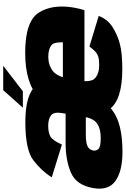

<svg xmlns="http://www.w3.org/2000/svg" viewBox="184 -962 784 1197"><g transform="rotate(-90 576.5 -364.0)"><path d="M631 -108.5 673.5 -350Q693.5 -464.5 640.5 -531.5Q587.5 -598.5 413 -598.5Q240 -598.5 174.8 -548.2Q109.5 -498 68.5 -434L273 -370.5Q300 -430.5 325.2 -443.2Q350.5 -456 389.5 -456Q433.5 -456 455.8 -438Q478 -420 469.5 -369.5L427.5 -129.5L459 -117.5ZM227.5 7Q372.5 7 454 -35.2Q535.5 -77.5 558.5 -163.5L446.5 -231.5Q435.5 -172 403 -150.2Q370.5 -128.5 315 -128.5Q259 -128.5 246 -142.5Q233 -156.5 236 -175Q240.5 -199 261.5 -210.2Q282.5 -221.5 338 -221.5Q385.5 -221.5 451.5 -221.5L474 -347.5Q359.5 -347.5 283 -347.5Q174.5 -347.5 97.2 -313.8Q20 -280 2 -175.5Q-15 -80 46.8 -36.5Q108.5 7 227.5 7ZM743.5 6 769 -138Q715 -138 686 -165Q657 -191 675.5 -295.5Q693.5 -398 731.5 -427Q769 -455.5 821 -455.5Q873 -455.5 898 -431Q912 -413 910.5 -364.5H668.5L645 -230H1111Q1120.5 -259 1127 -295.5Q1150 -429 1096 -514.5Q1041.5 -599.5 846 -599.5Q656 -599.5 569 -516Q481.5 -433 457.5 -296Q433.5 -158.5 491.5 -76Q550 6 743.5 6ZM769 -138 743.5 6Q844.5 6 901.5 -9.5Q958 -24.5 1006 -55Q1053 -84.5 1075.5 -141L884.5 -199Q868.5 -177.5 854 -163.5Q839.5 -150 821 -144Q801.5 -138 769 -138ZM503 -614H605.5L764.5 -736.5H612.5Z"/></g></svg>

Font: Anybody Black
Style: Italic
Weight: 900
Italic angle: -10°
Designer: Tyler Finck
Foundry: Etcetera Type Company
Version: Version 1.113;gftools[0.9.25]